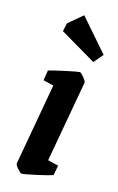

<svg xmlns="http://www.w3.org/2000/svg" viewBox="-111 -746 494 802"><g transform="rotate(15 135.5 -344.5)"><path d="M38 -28 101 -381 56 -392 63 -436Q88 -443 136.5 -453.5Q185 -464 194 -464Q199 -464 212 -448Q225 -432 224 -426L161 -74L207 -63L199 -20Q179 -13 128.5 -2Q78 9 68 9Q63 9 50 -6Q37 -21 38 -28ZM81 -611 89 -647 150 -698 271 -559 237 -519Z"/></g></svg>

Font: Grenze SemiBold
Style: Italic
Weight: 600
Italic angle: -10°
Designer: Renata Polastri
Foundry: Omnibus-Type
Version: Version 1.002; ttfautohint (v1.8)